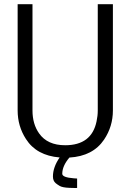

<svg xmlns="http://www.w3.org/2000/svg" viewBox="-20 -760 632 935"><path d="M355.5 109.4V155.3Q355 155.3 347.7 155.5Q340.3 155.8 335 155.3L318.4 154.8Q283.7 153.3 270.8 145.5Q257.8 137.7 251 131.8Q237.8 120.6 237.8 99.6Q237.8 54.2 270.5 6.8Q157.7 -2.4 106.4 -83Q65.9 -145.5 65.9 -222.2V-739.7H138.2V-222.2Q138.2 -155.8 170.4 -110.4Q210.9 -52.7 297.4 -52.7Q426.3 -52.7 450.2 -168.9Q456.1 -195.8 456.1 -222.2V-739.7H529.8V-222.2Q529.8 -144 486.8 -80.1Q432.6 0.5 317.9 7.3Q283.2 48.3 283.2 86.4Q283.2 104 339.8 108.4Q349.1 109.4 355.5 109.4Z"/></svg>

Font: News Cycle
Style: Regular
Weight: 500
Version: Version 0.5.2